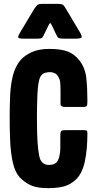

<svg xmlns="http://www.w3.org/2000/svg" viewBox="-20 -963 512 993"><path d="M225 -820 211 -791Q203 -774 199 -768.5Q195 -763 170 -763H103Q74 -763 74 -771Q74 -779 84 -795L157 -917Q167 -932 173.5 -937.5Q180 -943 205 -943H276Q294 -943 301 -940.5Q308 -938 312 -931.5Q316 -925 323 -914L394 -795Q404 -778 402 -770.5Q400 -763 370 -763H316Q296 -763 288 -765Q280 -767 276.5 -773.5Q273 -780 266 -794L252 -824Q242 -846 238.5 -843.5Q235 -841 225 -820ZM323 -290H408Q422 -290 427 -288Q432 -286 432 -273Q432 -188 418.5 -126.5Q405 -65 372 -34Q345 -9 312.5 0.5Q280 10 228 10Q171 10 138.5 -5Q106 -20 81 -47Q57 -74 46 -124Q35 -174 32.5 -235.5Q30 -297 30 -357Q30 -416 32.5 -471Q35 -526 47 -573Q59 -620 87 -653Q108 -677 144.5 -693.5Q181 -710 235 -710Q298 -710 333 -695.5Q368 -681 392 -649Q421 -610 426.5 -559Q432 -508 432 -439Q432 -420 428.5 -415Q425 -410 409 -410H314Q306 -410 299.5 -413.5Q293 -417 293 -424V-494Q293 -525 291 -540Q289 -555 279 -570Q272 -581 260.5 -585.5Q249 -590 239 -590Q225 -590 212 -586Q199 -582 190 -568Q183 -557 179 -532Q175 -507 173.5 -474.5Q172 -442 171.5 -410Q171 -378 171 -354Q171 -321 172 -277Q173 -233 177 -195Q181 -157 188 -139Q201 -110 233 -110Q268 -110 280 -134.5Q292 -159 292 -202V-263Q292 -283 298 -286.5Q304 -290 323 -290Z"/></svg>

Font: Railroad Gothic CC
Style: Bold
Weight: 700
Designer: indestructible type*
Foundry: Cowboy Collective
Version: Version 1.000